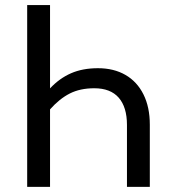

<svg xmlns="http://www.w3.org/2000/svg" viewBox="-20 -726 655 746"><path d="M562.1 -241.5V0H473.3V-240.5Q473.3 -309.7 441.3 -346.4Q409.2 -383.1 346.2 -383.1Q291.3 -383.1 251 -362.6Q210.8 -342.1 174.4 -301V0H85.6V-706.2H174.4V-382.6Q210.8 -421.5 255.9 -441.3Q301 -461 360.5 -461Q422.1 -461 467.4 -434.9Q512.8 -408.7 537.4 -359.2Q562.1 -309.7 562.1 -241.5Z"/></svg>

Font: Fira Code
Style: Regular
Weight: 400
Designer: Carrois Corporate, Edenspiekermann AG, Nikita Prokopov
Foundry: Carrois Corporate, Edenspiekermann AG, Nikita Prokopov
Version: Version 5.002